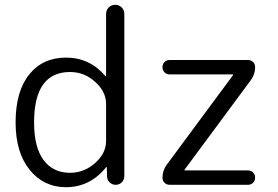

<svg xmlns="http://www.w3.org/2000/svg" viewBox="-20 -770 1158 800"><path d="M675 -84 951 -457V-459Q951 -460 950 -460H687Q674 -460 665.5 -468.5Q657 -477 657 -490Q657 -503 665.5 -511.5Q674 -520 687 -520H1013Q1026 -520 1034.5 -511.5Q1043 -503 1043 -490Q1043 -460 1025 -436L749 -63V-61Q749 -60 750 -60H1013Q1026 -60 1034.5 -51.5Q1043 -43 1043 -30Q1043 -17 1034.5 -8.5Q1026 0 1013 0H687Q674 0 665.5 -8.5Q657 -17 657 -30Q657 -60 675 -84ZM272 -470Q122 -470 122 -260Q122 -156 161.5 -103Q201 -50 272 -50Q330 -50 376 -90.5Q422 -131 422 -183V-337Q422 -388 376.5 -429Q331 -470 272 -470ZM255 10Q162 10 103.5 -62.5Q45 -135 45 -260Q45 -389 101.5 -459.5Q158 -530 255 -530Q354 -530 419 -453Q420 -452 421 -452Q422 -452 422 -453V-712Q422 -728 433 -739Q444 -750 460 -750Q476 -750 487 -739Q498 -728 498 -712V-36Q498 -21 487.5 -10.5Q477 0 462 0Q447 0 436.5 -10.5Q426 -21 426 -36L425 -73Q425 -74 424 -74Q423 -74 422 -73Q355 10 255 10Z"/></svg>

Font: Rounded Mplus 1c
Style: Regular
Weight: 400
Version: Version 1.059.20150529